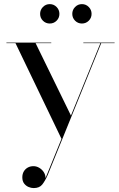

<svg xmlns="http://www.w3.org/2000/svg" viewBox="-20 -672 592 955"><path d="M157 -457.5 334 -95 287.5 22 57 -457.5H12V-460H235V-457.5ZM550 -460V-457.5H483.5L217.5 198Q204 228.5 190 246Q176 263.5 147.5 263.5Q135 263.5 122 258Q109 252.5 100 240.8Q91 229 91 210Q91 193.5 98.2 181Q105.5 168.5 118 161.5Q130.5 154.5 146.5 154.5Q161 154.5 174.5 162.2Q188 170 197 183Q206 196 206.5 213.5L479.5 -457.5H394.5V-460ZM387.5 -555Q367.5 -555 353.5 -569Q339.5 -583 339.5 -603Q339.5 -623 353.5 -637.2Q367.5 -651.5 387.5 -651.5Q407.5 -651.5 421.5 -637.2Q435.5 -623 435.5 -603Q435.5 -583 421.5 -569Q407.5 -555 387.5 -555ZM227.5 -555Q207.5 -555 193.5 -569Q179.5 -583 179.5 -603Q179.5 -623 193.5 -637.2Q207.5 -651.5 227.5 -651.5Q247.5 -651.5 261.5 -637.2Q275.5 -623 275.5 -603Q275.5 -583 261.5 -569Q247.5 -555 227.5 -555Z"/></svg>

Font: Bodoni Moda 72pt
Style: Regular
Weight: 400
Designer: Owen Earl
Foundry: indestructible type
Version: Version 2.005